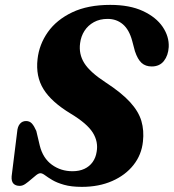

<svg xmlns="http://www.w3.org/2000/svg" viewBox="-20 -734 694 767"><path d="M307 12.5Q264.5 12.5 235.8 4.2Q207 -4 189 -14.8Q171 -25.5 160 -33.8Q149 -42 141.5 -42Q134.5 -42 124.8 -34.5Q115 -27 103.8 -17Q92.5 -7 81.2 0.8Q70 8.5 59 8.5Q42 8.5 33.5 -0.8Q25 -10 26.5 -30L48.5 -207Q50 -228 59.5 -239.2Q69 -250.5 84 -250.5Q98.5 -250.5 107.5 -240.5Q116.5 -230.5 125 -211L139 -152Q151.5 -102 187.2 -76Q223 -50 269.5 -50Q297 -50 317.2 -59.5Q337.5 -69 350 -86.5Q362.5 -104 366 -127Q373.5 -167.5 350.8 -204Q328 -240.5 262.5 -280Q185.5 -326.5 153.8 -377.8Q122 -429 130 -498Q136.5 -556.5 171.2 -605.8Q206 -655 268.5 -684.8Q331 -714.5 420.5 -714.5Q498 -714.5 550.8 -690Q603.5 -665.5 629.8 -626.8Q656 -588 654 -546Q652 -512.5 634.8 -490.5Q617.5 -468.5 586 -468.5Q561.5 -468.5 545.8 -482.5Q530 -496.5 519 -529.5L508 -571Q496 -615.5 470.8 -637Q445.5 -658.5 410 -658.5Q378.5 -658.5 355 -645.5Q331.5 -632.5 317.5 -610.8Q303.5 -589 300 -561.5Q294 -518.5 316.5 -482.2Q339 -446 401 -405.5Q465.5 -363.5 499.5 -326.2Q533.5 -289 544.8 -250.8Q556 -212.5 551 -168.5Q545.5 -115.5 513.2 -74.8Q481 -34 428 -10.8Q375 12.5 307 12.5Z"/></svg>

Font: Fraunces
Style: Bold Italic
Weight: 700
Italic angle: -16°
Version: Version 1.000;[b76b70a41]